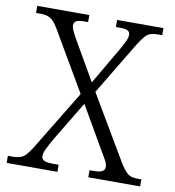

<svg xmlns="http://www.w3.org/2000/svg" viewBox="-80 -785 780 857"><g transform="rotate(10 309.5 -357.0)"><path d="M7 0V-32H26Q49 -32 63.5 -37Q78 -42 89.5 -55Q101 -68 116 -92L279 -360L120 -632Q108 -652 97 -662.5Q86 -673 72.5 -677.5Q59 -682 41 -682H20V-714H256V-682H241Q210 -682 201 -675Q192 -668 192 -657Q192 -646 198 -633Q204 -620 218 -595L319 -420L420 -593Q431 -613 438.5 -629Q446 -645 446 -657Q446 -671 435.5 -676.5Q425 -682 400 -682H382V-714H592V-682H574Q553 -682 539.5 -677.5Q526 -673 514.5 -660Q503 -647 487 -622L342 -381L518 -83Q532 -62 542.5 -51Q553 -40 565 -36Q577 -32 594 -32H612V0H377V-32H397Q424 -32 435 -39Q446 -46 446 -59Q446 -71 438.5 -85.5Q431 -100 411 -133L303 -320L195 -141Q178 -111 168.5 -91.5Q159 -72 159 -58Q159 -45 170.5 -38.5Q182 -32 213 -32H237V0Z"/></g></svg>

Font: Noto Serif Kannada Light
Style: Regular
Weight: 300
Version: Version 2.003